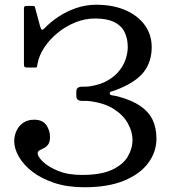

<svg xmlns="http://www.w3.org/2000/svg" viewBox="-20 -780 743 810"><path d="M40 -184Q40 -153.5 59.2 -119.5Q78.5 -85.5 116 -56.2Q153.5 -27 208.8 -8.5Q264 10 336 10L326 -42Q266.5 -42 224.8 -59.2Q183 -76.5 161 -98Q139 -119.5 139 -133Q139 -141.5 146.8 -145.8Q154.5 -150 165 -155Q175.5 -160 183.2 -170.5Q191 -181 191 -202Q191 -230 175.2 -252.5Q159.5 -275 124 -275Q97 -275 78.2 -262.2Q59.5 -249.5 49.8 -228.8Q40 -208 40 -184ZM381 -702 386 -760Q343 -760 302.8 -746.5Q262.5 -733 228.2 -710.5Q194 -688 168.5 -661.5Q161 -653.5 157 -654.5Q153 -655.5 149 -669.5L128.5 -746Q127 -751.5 126 -753.2Q125 -755 118 -755H91Q81 -755 81 -745.5V-508Q81 -500 84 -497.5Q87 -495 95.5 -495H126Q136 -495 136.2 -498.2Q136.5 -501.5 138 -509.5Q144.5 -546 167.2 -580.2Q190 -614.5 224 -642Q258 -669.5 298.5 -685.8Q339 -702 381 -702ZM326 -42 336 10Q436.5 10 504.2 -18.2Q572 -46.5 606 -93.2Q640 -140 640 -195Q640 -241 623.5 -275Q607 -309 572.2 -332.8Q537.5 -356.5 483 -371.5Q467 -376 455 -377.5Q443 -379 443 -385Q443 -390.5 445.8 -392.2Q448.5 -394 457.8 -396.5Q467 -399 486 -407Q559 -438 589.5 -480.2Q620 -522.5 620 -581Q620 -633.5 591 -673.8Q562 -714 509.2 -737Q456.5 -760 386 -760L381 -702Q430.5 -702 461 -687.2Q491.5 -672.5 505.2 -645.2Q519 -618 519 -581Q519 -559.5 511.2 -533.8Q503.5 -508 485 -483.8Q466.5 -459.5 435.2 -441Q404 -422.5 357 -415.5Q346 -414 333 -414.5Q320 -415 311 -411.2Q302 -407.5 302 -392.5V-376Q302 -361.5 311 -357.5Q320 -353.5 332.8 -354.2Q345.5 -355 357 -353.5Q421.5 -345.5 461.5 -319.2Q501.5 -293 520.2 -258.2Q539 -223.5 539 -190Q539 -153 518.8 -119Q498.5 -85 452 -63.5Q405.5 -42 326 -42Z"/></svg>

Font: Besley
Style: Regular
Weight: 400
Designer: Owen Earl
Foundry: indestructible type*
Version: Version 4.000